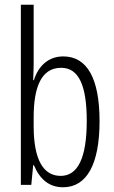

<svg xmlns="http://www.w3.org/2000/svg" viewBox="-20 -780 483 810"><path d="M122 -512V-760H68V0H112L120 -83H123C148 -24 187 10 246 10C346 10 400 -87 400 -269C400 -448 348 -542 247 -542C187 -542 143 -505 123 -442H120C121 -466 122 -491 122 -512ZM238 -494C313 -494 346 -418 346 -270C346 -111 307 -38 236 -38C164 -38 122 -104 122 -248V-285C122 -408 152 -494 238 -494Z"/></svg>

Font: Noto Sans Georgian ExtraCondensed Light
Style: Regular
Weight: 300
Width: 2
Designer: Monotype Design Team, Akaki Razmadze
Foundry: Google LLC
Version: Version 2.005